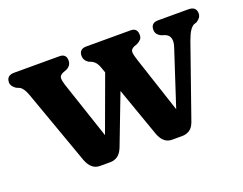

<svg xmlns="http://www.w3.org/2000/svg" viewBox="-83 -607 966 764"><g transform="rotate(-20 400.0 -225.0)"><path d="M268.5 7.5H225Q188 7.5 171 -37.5L57.5 -355Q46 -385.5 32 -393L17 -399.5Q-2 -412.5 -2 -428.5Q-2 -458 31 -458H222.5Q251 -458 251 -430Q251 -408.5 230 -398L216.5 -393Q199 -386 198.5 -374Q198 -362 207 -335.5L285.5 -101L371.5 -335.5L363 -359.5Q354.5 -383.5 338 -392L323 -398.5Q305.5 -410 305.5 -428.5Q305.5 -458 336 -458H524Q552 -458 552 -428.5Q552 -417 546.2 -410.5Q540.5 -404 529.5 -398L515.5 -393Q500 -386 500.5 -373.5Q501 -361 509 -337.5L587 -101L664 -336.5Q678 -380 647 -393L631.5 -398Q609.5 -408.5 609.5 -428.5Q609.5 -458 639.5 -458H768.5Q801.5 -458 801.5 -428.5Q801.5 -411 781.5 -398.5L768.5 -394Q759 -388.5 751 -376.2Q743 -364 733.5 -338.5L626.5 -33Q618.5 -10.5 604.5 -1.5Q590.5 7.5 573 7.5H530Q493.5 7.5 477 -37L403.5 -245L322.5 -33.5Q313 -10.5 299 -1.5Q285 7.5 268.5 7.5Z"/></g></svg>

Font: Fraunces 72pt SuperSoft SemiBold
Style: Regular
Weight: 600
Version: Version 1.000;[b76b70a41]